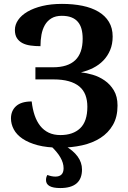

<svg xmlns="http://www.w3.org/2000/svg" viewBox="-20 -744 657 982"><path d="M286.1 11.2Q220.2 11.2 173.1 -1.2Q126 -13.7 95.5 -34.4Q64.9 -55.2 50.5 -82.3Q36.1 -109.4 36.1 -138.2Q36.1 -177.7 62.5 -201.4Q88.9 -225.1 142.1 -225.1Q146.5 -186 157.2 -154.3Q168 -122.6 185.8 -100.1Q203.6 -77.6 229.2 -65.4Q254.9 -53.2 289.1 -53.2Q353.5 -53.2 390.1 -88.1Q426.8 -123 426.8 -198.2Q426.8 -231.4 417 -257.6Q407.2 -283.7 386 -301.5Q364.7 -319.3 331.8 -328.6Q298.8 -337.9 252.9 -337.9H161.1V-399.9H251Q326.7 -399.9 364.7 -436Q402.8 -472.2 402.8 -545.9Q402.8 -573.7 397 -595.5Q391.1 -617.2 378.2 -632.3Q365.2 -647.5 345 -655.3Q324.7 -663.1 295.9 -663.1Q264.2 -663.1 243.2 -650.4Q222.2 -637.7 209.7 -616.2Q197.3 -594.7 192.1 -566.7Q187 -538.6 187 -507.8Q159.7 -507.8 135.7 -511.2Q111.8 -514.6 94.2 -523.9Q76.7 -533.2 66.4 -549.3Q56.2 -565.4 56.2 -590.8Q56.2 -617.7 72.8 -641.8Q89.4 -666 120.6 -684.3Q151.9 -702.6 196.5 -713.4Q241.2 -724.1 296.9 -724.1Q354 -724.1 401.6 -714.4Q449.2 -704.6 483.6 -684.1Q518.1 -663.6 537.1 -632.1Q556.2 -600.6 556.2 -557.1Q556.2 -518.1 543.2 -487.5Q530.3 -457 508.3 -434.3Q486.3 -411.6 456.8 -396.7Q427.2 -381.8 394 -374Q421.9 -371.1 454.3 -361.6Q486.8 -352.1 515.1 -332.5Q543.5 -313 562.3 -281.7Q581.1 -250.5 581.1 -204.1Q581.1 -146 557.6 -105.2Q534.2 -64.5 493.9 -38.6Q453.6 -12.7 399.9 -0.7Q346.2 11.2 286.1 11.2ZM237.3 0H310.1Q399.4 51.3 399.4 123Q399.4 217.8 288.1 217.8Q215.3 217.8 215.3 176.8Q215.3 162.6 222.2 150.9Q244.1 159.2 263.2 159.2Q305.2 159.2 305.2 116.2Q305.2 62 237.3 0Z"/></svg>

Font: Droid Serif
Style: Bold
Weight: 700
Designer: Monotype Design team
Foundry: Monotype Imaging Inc.
Version: Version 1.03